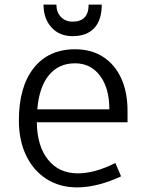

<svg xmlns="http://www.w3.org/2000/svg" viewBox="-20 -800 631 834"><path d="M315 14Q239 14 182 -22.5Q125 -59 93.5 -124.5Q62 -190 62 -277Q62 -423 126.5 -504.5Q191 -586 306 -586Q376 -586 427 -553.5Q478 -521 506 -461Q534 -401 534 -318V-269H140Q141 -166 188.5 -106.5Q236 -47 318 -47Q392 -47 481 -92L506 -34Q457 -11 408 1.5Q359 14 315 14ZM142 -325H455Q455 -417 414.5 -471Q374 -525 306 -525Q235 -525 192.5 -473.5Q150 -422 142 -325ZM295 -643Q238 -643 203.5 -681Q169 -719 169 -780H225Q225 -747 244.5 -726.5Q264 -706 295 -706Q365 -706 365 -780H422Q422 -713 389.5 -678Q357 -643 295 -643Z"/></svg>

Font: Fauna One
Style: Regular
Weight: 400
Designer: Eduardo Rodriguez Tunni
Foundry: Eduardo Rodriguez Tunni
Version: Version 2.001; ttfautohint (v1.8.4.7-5d5b);gftools[0.9.23]